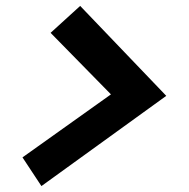

<svg xmlns="http://www.w3.org/2000/svg" viewBox="-20 -672 640 649"><path d="M251 -652 542 -348 120 -43 56 -140 355 -353 151 -561Z"/></svg>

Font: Red Hat Display Black
Style: Italic
Weight: 900
Italic angle: -12°
Designer: Pentagram, MCKL
Foundry: Pentagram, MCKL
Version: Version 1.023; ttfautohint (v1.8.3)